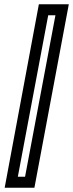

<svg xmlns="http://www.w3.org/2000/svg" viewBox="-20 -832 344 904"><path d="M163 -812H304L142 52H2ZM207 -760 64 0H98L241 -760Z"/></svg>

Font: Aurach Bi
Style: Regular
Weight: 400
Designer: Peter Wiegel
Foundry: Peter Wiegel
Version: Version 1.002